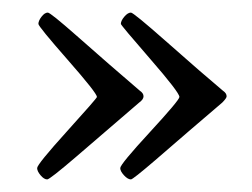

<svg xmlns="http://www.w3.org/2000/svg" viewBox="-20 -369 400 305"><path d="M39 -102Q39 -108 86.5 -160.5Q134 -213 134 -215Q134 -221 87.5 -274Q41 -327 41 -331Q41 -336 46 -342.5Q51 -349 56 -349Q60 -349 102 -312Q154 -266 202 -225Q208 -221 208 -216Q208 -211 201 -206Q153 -165 101 -120Q59 -84 55 -84Q50 -84 44.5 -90.5Q39 -97 39 -102ZM171 -102Q171 -108 218 -159Q265 -210 265 -215Q265 -222 218.5 -275.5Q172 -329 172 -331Q172 -336 177.5 -342.5Q183 -349 188 -349Q192 -349 243 -304Q258 -291 267.5 -282.5Q277 -274 296 -257.5Q315 -241 334 -225Q340 -221 340 -216Q340 -213 333 -206Q279 -160 226 -114Q191 -84 188 -84Q183 -84 177 -90.5Q171 -97 171 -102Z"/></svg>

Font: OFL Sorts Mill Goudy TT
Style: Regular
Weight: 500
Version: Version 003.000